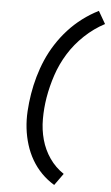

<svg xmlns="http://www.w3.org/2000/svg" viewBox="-64 -883 629 1085"><g transform="rotate(5 250.0 -340.0)"><path d="M286 161Q246 137 214 104.5Q182 72 159 32.5Q136 -7 122 -52Q108 -97 102.5 -144.5Q97 -192 100 -241.5Q103 -291 111 -340Q119 -389 133 -438.5Q147 -488 167.5 -535.5Q188 -583 217 -628Q246 -673 282 -712.5Q318 -752 361 -784.5Q404 -817 452 -841L493 -770Q432 -738 379.5 -688.5Q327 -639 290.5 -580Q254 -521 232.5 -456.5Q211 -392 200 -327Q190 -266 190 -205Q190 -144 205.5 -88Q221 -32 253.5 15Q286 62 334 94Z"/></g></svg>

Font: Iosevka Curly Medium
Style: Italic
Weight: 500
Italic angle: -9°
Monospace: yes
Designer: Belleve Invis
Foundry: Belleve Invis
Version: Version 22.1.2; ttfautohint (v1.8.4)